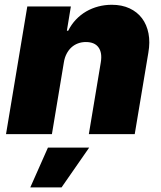

<svg xmlns="http://www.w3.org/2000/svg" viewBox="-20 -573 686 820"><path d="M96.6 -545.5H282.7L265.6 -441.8H271.3Q284.8 -468.8 304.3 -489.3Q323.9 -509.9 348 -524Q372.2 -538 399.9 -545.3Q427.6 -552.6 457.4 -552.6Q500.7 -552.6 533.4 -537.3Q566.1 -522 586.5 -494.9Q606.9 -467.7 614.2 -430.2Q621.4 -392.8 613.6 -348L555.4 0H359.4L410.5 -306.8Q417.3 -347.7 400.7 -370.6Q384.2 -393.5 346.6 -393.5Q328.5 -393.5 312.9 -387.6Q297.2 -381.7 285 -370.6Q272.7 -359.4 264.4 -343.2Q256 -327.1 252.8 -306.8L201.7 0H5.7ZM184.7 57.5H360.8L242.9 227.3H109.4Z"/></svg>

Font: Inter P Black
Style: Italic
Weight: 900
Italic angle: -9.40001°
Designer: Rasmus Andersson
Foundry: rsms
Version: Version 3.018;git-588b23468